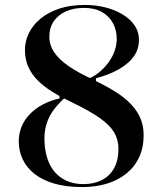

<svg xmlns="http://www.w3.org/2000/svg" viewBox="-20 -743 658 778"><path d="M313 15Q247 15 198.5 0.5Q150 -14 118.5 -39.5Q87 -65 71.5 -98.5Q56 -132 56 -170Q56 -201 67 -228.5Q78 -256 99 -278.5Q120 -301 150.5 -318Q181 -335 221 -344V-362L244 -348Q227 -333 213.5 -317.5Q200 -302 190 -287Q180 -272 173.5 -255Q167 -238 163.5 -220.5Q160 -203 160 -183Q160 -127 178 -85Q196 -43 232 -20Q268 3 319 3Q361 3 393 -13.5Q425 -30 442.5 -62Q460 -94 460 -140Q460 -177 442.5 -206.5Q425 -236 384 -265Q343 -294 272 -328Q228 -349 193 -370.5Q158 -392 133 -417Q108 -442 94.5 -472.5Q81 -503 81 -541Q81 -575 96.5 -607.5Q112 -640 142.5 -666Q173 -692 218.5 -707.5Q264 -723 324 -723Q355 -723 386 -717.5Q417 -712 445 -700.5Q473 -689 495 -672Q517 -655 530 -632.5Q543 -610 543 -582Q543 -554 532.5 -532Q522 -510 503.5 -493Q485 -476 462.5 -463Q440 -450 416 -441Q392 -432 369 -426V-408L325 -420Q353 -428 376 -445.5Q399 -463 417 -486.5Q435 -510 444 -535.5Q453 -561 453 -585Q453 -620 438 -648.5Q423 -677 393.5 -694Q364 -711 320 -711Q279 -711 247.5 -697Q216 -683 198 -657Q180 -631 180 -594Q180 -560 200 -530.5Q220 -501 259 -474.5Q298 -448 354 -422Q391 -404 423 -386Q455 -368 480 -348.5Q505 -329 523.5 -306Q542 -283 552 -256Q562 -229 562 -195Q562 -144 543.5 -105Q525 -66 491 -39Q457 -12 412 1.5Q367 15 313 15Z"/></svg>

Font: Kalnia Medium
Style: Regular
Weight: 500
Designer: Frida Medrano
Foundry: Frida Medrano
Version: Version 1.105